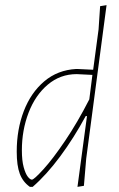

<svg xmlns="http://www.w3.org/2000/svg" viewBox="-20 -722 463 746"><path d="M394 -702 315 -106 306 0 281 4 318 -271H313Q267 -186 214 -114.5Q161 -43 107 4H96Q69 -15 57 -46.5Q45 -78 45 -133Q45 -219 72.5 -290.5Q100 -362 152 -406Q204 -450 276 -454H280L342 -451L363 -608L369 -698ZM327 -336 339 -431 278 -434Q214 -434 165.5 -393Q117 -352 91 -284Q65 -216 65 -138Q65 -98 72 -72.5Q79 -47 88 -35.5Q97 -24 104 -24Q112 -24 148.5 -64Q185 -104 233 -175Q281 -246 327 -336Z"/></svg>

Font: Luna Sans Thin
Style: Italic
Weight: 250
Italic angle: -7°
Designer: Juan Pablo del Peral
Foundry: Huerta Tipografica
Version: Version 2.001; ttfautohint (v1.5)